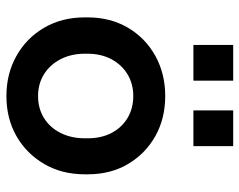

<svg xmlns="http://www.w3.org/2000/svg" viewBox="-96 -658 764 613"><g transform="rotate(90 286.5 -352.0)"><path d="M287 10Q216 10 159 -22Q102 -54 69 -110.5Q36 -167 36 -240V-249Q36 -322 69 -378Q102 -434 159 -465.5Q216 -497 287 -497Q359 -497 415 -465.5Q471 -434 504 -378.5Q537 -323 537 -250V-240Q537 -167 504 -110.5Q471 -54 415 -22Q359 10 287 10ZM287 -91Q327 -91 357.5 -110Q388 -129 405 -163Q422 -197 422 -240V-250Q422 -293 405 -325.5Q388 -358 357.5 -376.5Q327 -395 287 -395Q248 -395 217.5 -376.5Q187 -358 169.5 -325Q152 -292 152 -249V-240Q152 -197 169.5 -163Q187 -129 217.5 -110Q248 -91 287 -91ZM333 -587V-714H447V-587ZM124 -587V-714H238V-587Z"/></g></svg>

Font: SUSE Thin SemiBold
Style: Regular
Weight: 600
Version: Version 1.000